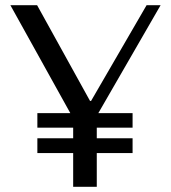

<svg xmlns="http://www.w3.org/2000/svg" viewBox="-20 -720 659 740"><path d="M20 -700 251 -284H124V-228H262V-187H124V-130H262V0H353V-130H491V-187H353V-228H491V-284H359L599 -700H545L331 -331H327L123 -700Z"/></svg>

Font: Tenor Sans
Style: Regular
Weight: 400
Designer: Denis Masharov
Foundry: Denis Masharov
Version: Version 1.1